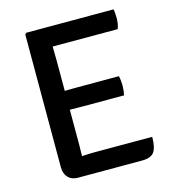

<svg xmlns="http://www.w3.org/2000/svg" viewBox="-103 -769 773 856"><g transform="rotate(-15 283.0 -341.0)"><path d="M90 -676.5 96.5 -683H194V-595.5Q194 -574.5 194.5 -561.2Q195 -548 195 -527.5V-138Q195 -124.5 194.5 -113.2Q194 -102 194 -87.5V1H151Q123 1 106.5 -16.5Q90 -34 90 -65ZM445 -389Q447.5 -379 448.8 -366.2Q450 -353.5 450 -345Q450 -336 448.8 -323.8Q447.5 -311.5 445 -300.5H257Q245.5 -300.5 228 -300.8Q210.5 -301 191.8 -301.2Q173 -301.5 158 -302V-388Q173 -388 191.8 -388.2Q210.5 -388.5 228 -388.8Q245.5 -389 257 -389ZM499 -683Q501.5 -671 502 -660.2Q502.5 -649.5 502.5 -640.5Q502.5 -631.5 500.8 -618.2Q499 -605 494 -593H257Q245.5 -593 228 -593Q210.5 -593 191.8 -593.2Q173 -593.5 158 -594V-683ZM518.5 -89.5Q518.5 -41 503.8 -20Q489 1 448 1H158V-85Q182 -86.5 205.5 -88Q229 -89.5 260 -89.5Z"/></g></svg>

Font: Signika
Style: Regular
Weight: 400
Designer: Anna Giedry
Foundry: Anna Giedry
Version: Version 2.001